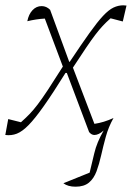

<svg xmlns="http://www.w3.org/2000/svg" viewBox="-29 -505 511 724"><path d="M-9 4 2 -56 50 -44Q68 -60 82.5 -75Q97 -90 113 -111Q129 -132 151.5 -166Q174 -200 208 -254L140 -435Q107 -433 74 -425Q79 -451 93.5 -466.5Q108 -482 128 -482Q146 -482 160 -468L232 -272H234Q278 -338 308 -380Q338 -422 359.5 -445Q381 -468 399 -476.5Q417 -485 436 -485Q439 -485 442 -484.5Q445 -484 448 -484L434 -424L388 -436Q371 -421 358 -407Q345 -393 330.5 -374Q316 -355 296 -325.5Q276 -296 246 -250L327 -38Q362 -43 399 -60Q380 -26 370 10.5Q360 47 352.5 80.5Q345 114 335 141Q325 168 306.5 183.5Q288 199 256 199Q227 199 210 186L309 146Q317 114 326.5 73Q336 32 362 -13Q343 4 327 4Q316 4 307 -7L223 -230H218Q170 -153 136.5 -105.5Q103 -58 79 -33.5Q55 -9 34.5 -1Q14 7 -9 4Z"/></svg>

Font: Piazzolla Thin
Style: Italic
Weight: 100
Italic angle: -11.3°
Designer: Juan Pablo del Peral
Foundry: Huerta Tipografica
Version: Version 1.330